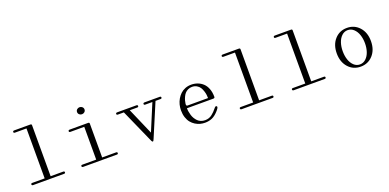

<svg xmlns="http://www.w3.org/2000/svg" viewBox="-4 -1571 4907 2422"><g transform="rotate(-20 2449.0 -360.0)"><path d="M380.9 -730Q397.9 -730 397.9 -714.8V-29.8H567.9Q585 -29.8 585 -15.1Q585 0 567.9 0H151.9Q143.6 0 138.7 -4.2Q133.8 -8.3 133.8 -15.1Q133.8 -29.8 151.9 -29.8H317.9V-700.2H163.1Q145 -700.2 145 -714.8Q145 -721.7 149.9 -725.8Q154.8 -730 163.1 -730Z M805.7 -15.1Q805.7 -29.8 823.7 -29.8H1009.8V-470.2H823.7Q805.7 -470.2 805.7 -484.9Q805.7 -491.7 810.5 -495.8Q815.4 -500 823.7 -500H1072.8Q1089.8 -500 1089.8 -484.9V-29.8H1276.9Q1293.9 -29.8 1293.9 -15.1Q1293.9 0 1276.9 0H823.7Q815.4 0 810.5 -4.2Q805.7 -8.3 805.7 -15.1ZM1037.6 -723.1Q1058.6 -723.1 1073.2 -709.5Q1087.9 -695.8 1087.9 -675.8Q1087.9 -655.8 1073.2 -642.3Q1058.6 -628.9 1037.6 -628.9Q1017.1 -628.9 1002.4 -642.3Q987.8 -655.8 987.8 -675.8Q987.8 -695.8 1002.4 -709.5Q1017.1 -723.1 1037.6 -723.1Z M1461.4 -470.2Q1443.4 -470.2 1443.4 -484.9Q1443.4 -491.7 1448.2 -495.8Q1453.1 -500 1461.4 -500H1721.2Q1738.3 -500 1738.3 -484.9Q1738.3 -470.2 1721.2 -470.2H1620.6L1775.4 -113.8L1924.3 -470.2H1828.6Q1810.5 -470.2 1810.5 -484.9Q1810.5 -491.7 1815.4 -495.8Q1820.3 -500 1828.6 -500H2034.2Q2051.3 -500 2051.3 -484.9Q2051.3 -470.2 2034.2 -470.2H1966.3L1779.3 -27.8Q1769.5 -4.9 1765.1 -2Q1762.2 0 1759.3 0Q1754.9 0 1751.2 -4.2Q1747.6 -8.3 1744.9 -13.2Q1742.2 -18.1 1738.3 -27.8L1541.5 -470.2Z M2472.2 -26.9Q2499.5 -26.9 2523.4 -34.9Q2547.4 -43 2568.4 -60.1Q2589.4 -77.1 2602.1 -90.3Q2614.7 -103.5 2634.3 -127Q2653.8 -151.9 2665 -145Q2672.4 -140.6 2673.3 -133.8Q2674.3 -127 2666.5 -113.5Q2658.7 -100.1 2640.1 -80.1Q2597.7 -33.2 2555.2 -15.1Q2512.7 2.9 2460.9 2.9Q2427.7 2.9 2395.5 -5.6Q2363.3 -14.2 2332.5 -33.4Q2301.8 -52.7 2278.6 -81.1Q2255.4 -109.4 2241.2 -152.1Q2227.1 -194.8 2227.1 -247.1Q2227.1 -285.6 2236.6 -323.2Q2246.1 -360.8 2265.6 -394.3Q2285.2 -427.7 2312 -453.4Q2338.9 -479 2376.5 -493.9Q2414.1 -508.8 2457 -508.8Q2502.9 -508.8 2542.7 -493.9Q2582.5 -479 2613.8 -450Q2645 -420.9 2663.1 -373.3Q2681.2 -325.7 2681.2 -264.2Q2681.2 -247.1 2660.2 -247.1H2307.1Q2307.1 -224.6 2311 -200.9Q2314.9 -177.2 2322.5 -152.1Q2330.1 -127 2343.5 -104.7Q2356.9 -82.5 2374.5 -64.9Q2392.1 -47.4 2417.2 -37.1Q2442.4 -26.9 2472.2 -26.9ZM2310.1 -309.1Q2305.2 -276.9 2325.2 -276.9H2601.1Q2601.1 -297.9 2598.4 -320.3Q2595.7 -342.8 2586.4 -372.3Q2577.1 -401.9 2562.5 -424.6Q2547.9 -447.3 2520.8 -463.1Q2493.7 -479 2458 -479Q2427.7 -479 2402.6 -466.6Q2377.4 -454.1 2362.1 -436.3Q2346.7 -418.5 2335.2 -393.8Q2323.7 -369.1 2318.4 -349.4Q2313 -329.6 2310.1 -309.1Z M3179.7 -730Q3196.8 -730 3196.8 -714.8V-29.8H3366.7Q3383.8 -29.8 3383.8 -15.1Q3383.8 0 3366.7 0H2950.7Q2942.4 0 2937.5 -4.2Q2932.6 -8.3 2932.6 -15.1Q2932.6 -29.8 2950.7 -29.8H3116.7V-700.2H2961.9Q2943.8 -700.2 2943.8 -714.8Q2943.8 -721.7 2948.7 -725.8Q2953.6 -730 2961.9 -730Z M3879.4 -730Q3896.5 -730 3896.5 -714.8V-29.8H4066.4Q4083.5 -29.8 4083.5 -15.1Q4083.5 0 4066.4 0H3650.4Q3642.1 0 3637.2 -4.2Q3632.3 -8.3 3632.3 -15.1Q3632.3 -29.8 3650.4 -29.8H3816.4V-700.2H3661.6Q3643.6 -700.2 3643.6 -714.8Q3643.6 -721.7 3648.4 -725.8Q3653.3 -730 3661.6 -730Z M4713.4 -62.3Q4648.4 9.8 4548.3 9.8Q4448.2 9.8 4383.8 -62.3Q4319.3 -134.3 4319.3 -250Q4319.3 -365.7 4383.8 -437.7Q4448.2 -509.8 4548.3 -509.8Q4648.4 -509.8 4713.4 -437.7Q4778.3 -365.7 4778.3 -250Q4778.3 -134.3 4713.4 -62.3ZM4416.5 -363.3Q4399.4 -311.5 4399.4 -250Q4399.4 -188.5 4416.5 -136.7Q4433.6 -85 4468 -52.5Q4502.4 -20 4548.3 -20Q4594.2 -20 4628.9 -52.5Q4663.6 -85 4680.9 -136.7Q4698.2 -188.5 4698.2 -250Q4698.2 -311.5 4680.9 -363.3Q4663.6 -415 4628.9 -447.5Q4594.2 -480 4548.3 -480Q4502.4 -480 4468 -447.5Q4433.6 -415 4416.5 -363.3Z"/></g></svg>

Font: Director Light
Style: Regular
Weight: 100
Designer: Ange Degheest & May Jolivet & Justine Herbel
Foundry: Velvetyne Type Foundry
Version: Version 1.000;FEAKit 1.0